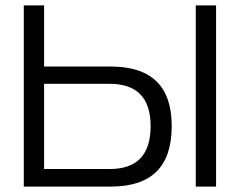

<svg xmlns="http://www.w3.org/2000/svg" viewBox="-20 -690 863 710"><path d="M68 0H389C541 0 615 -74 615 -224C615 -370 541 -444 389 -444H143V-670H68ZM143 -65V-380H386C487 -380 537 -327 537 -224C537 -118 487 -65 386 -65ZM704 0H779V-670H704Z"/></svg>

Font: LT Wave Text Light
Style: Regular
Weight: 300
Designer: Daniel Lyons
Version: Version 2.5 (Glyphs App)